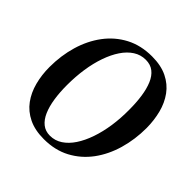

<svg xmlns="http://www.w3.org/2000/svg" viewBox="-197 -912 1085 1085"><g transform="rotate(45 345.0 -370.0)"><path d="M309.5 11Q238 11 187.2 -13.8Q136.5 -38.5 105 -81.5Q73.5 -124.5 58.8 -180.8Q44 -237 44 -300Q44 -391.5 68 -473Q92 -554.5 139 -617.5Q186 -680.5 254.5 -716.5Q323 -752.5 411.5 -752.5Q483.5 -752.5 534 -727.8Q584.5 -703 615.8 -660Q647 -617 661.2 -561.8Q675.5 -506.5 676 -444.5Q676 -353 652.2 -270.8Q628.5 -188.5 581.8 -125.2Q535 -62 466.8 -25.5Q398.5 11 309.5 11ZM320 -27Q360 -27 393.5 -49Q427 -71 453 -110.2Q479 -149.5 497.2 -202.2Q515.5 -255 524.8 -317.2Q534 -379.5 533.5 -447Q533.5 -504.5 526.5 -553Q519.5 -601.5 504.2 -637.8Q489 -674 463.5 -694Q438 -714 400 -714Q360 -714 326.5 -692.5Q293 -671 267 -632.2Q241 -593.5 222.8 -541.2Q204.5 -489 195.2 -427Q186 -365 186 -297.5Q186 -239.5 193.5 -190.2Q201 -141 217 -104.2Q233 -67.5 258.5 -47.2Q284 -27 320 -27Z"/></g></svg>

Font: Merriweather 96pt SemiBold
Style: Italic
Weight: 600
Italic angle: -7.8°
Version: Version 2.101